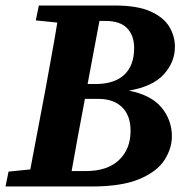

<svg xmlns="http://www.w3.org/2000/svg" viewBox="-22 -677 677 697"><path d="M108 -603 119 -657H394Q477 -657 524.5 -635.5Q572 -614 592.5 -580Q613 -546 613 -507Q613 -452 573 -407.5Q533 -363 446 -348Q527 -332 564.5 -286.5Q602 -241 602 -182Q602 -138 575 -96Q548 -54 484 -27Q420 0 310 0H-2L9 -54L88 -62L142 -347Q153 -409 164.5 -471Q176 -533 186 -595ZM285 -311Q273 -247 261 -183.5Q249 -120 238 -56H289Q368 -56 410 -96Q452 -136 452 -202Q452 -258 421 -288Q390 -318 336 -318H286ZM361 -601H339L296 -372H325Q393 -372 429 -405.5Q465 -439 465 -503Q465 -548 439.5 -574.5Q414 -601 361 -601Z"/></svg>

Font: Source Serif Pro
Style: Bold Italic
Weight: 700
Italic angle: -12°
Designer: Frank Grießhammer
Foundry: Adobe Systems Incorporated
Version: Version 3.001;hotconv 1.0.111;makeotfexe 2.5.65597